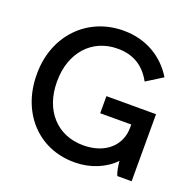

<svg xmlns="http://www.w3.org/2000/svg" viewBox="-126 -841 997 982"><g transform="rotate(20 372.5 -350.5)"><path d="M375 9H379C463 9 542 -24 592 -77C594 -50 600 -17 608 0H686V-365H416V-272H585V-255C585 -159 511 -88 390 -88H389C247 -88 153 -193 153 -347V-352C153 -505 247 -613 388 -613H390C477 -613 536 -572 574 -502L662 -557C608 -647 512 -710 386 -710H385C187 -710 43 -558 43 -352V-348C43 -141 180 9 375 9Z"/></g></svg>

Font: Fixel Display Medium
Style: Regular
Weight: 500
Designer: AlfaBravo + MacPaw
Foundry: Kyrylo Tkachov, Marchela Mozhyna, Serhii Makarenko, Maria Weinstein, Zakhar Kryvoshyya
Version: Version 1.211